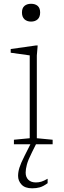

<svg xmlns="http://www.w3.org/2000/svg" viewBox="-20 -762 337 1014"><path d="M144 -648Q122.5 -648 109.2 -660.2Q96 -672.5 96 -696Q96 -719.5 109.2 -730.8Q122.5 -742 144 -742Q166 -742 179 -730.8Q192 -719.5 192 -696Q192 -672.5 179 -660.2Q166 -648 144 -648ZM149.5 41Q128 83.5 121.8 107.8Q115.5 132 115.5 149.5Q115.5 173.5 129.8 187.5Q144 201.5 169.5 201.5Q184.5 201.5 198 197.5Q211.5 193.5 231.5 182V205.5Q208 222.5 189.8 227.5Q171.5 232.5 150 232.5Q112 232.5 93.8 212.8Q75.5 193 75.5 167Q75.5 146.5 82.5 123.8Q89.5 101 109.5 61.5L140.5 0H53.5V-24L137 -32V-469.5L36.5 -483.5V-503L170.5 -522H179L174.5 -469V-32L258 -24V0H170Z"/></svg>

Font: Newsreader 6pt ExtraLight
Style: Regular
Weight: 275
Designer: Hugues Gentile
Foundry: Production Type
Version: Version 1.003; ttfautohint (v1.8.3)